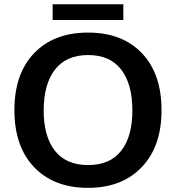

<svg xmlns="http://www.w3.org/2000/svg" viewBox="-20 -880 834 910"><path d="M229.5 -785.2V-859.9H564.5V-785.2ZM607.4 -356.4Q607.4 -481.4 554.4 -550.3Q501.5 -619.1 397.9 -619.1Q293.9 -619.1 240.5 -550Q187 -481 187 -356.4Q187 -233.4 240.2 -165.5Q293.5 -97.7 397.5 -97.7Q501.5 -97.7 554.4 -165.3Q607.4 -232.9 607.4 -356.4ZM397 10.3Q235.4 10.3 141.8 -87.6Q48.3 -185.5 48.3 -357.9Q48.3 -531.2 142.1 -628.4Q235.8 -725.6 397.5 -725.6Q559.1 -725.6 652.3 -628.2Q745.6 -530.8 745.6 -357.4Q745.6 -186 651.9 -87.9Q558.1 10.3 397 10.3Z"/></svg>

Font: Oxygen
Style: Bold
Weight: 700
Designer: vernon adams
Foundry: Vernon Adams
Version: Version 0.2.3 webfont; ttfautohint (v0.93.3-1d66) -l 8 -r 50